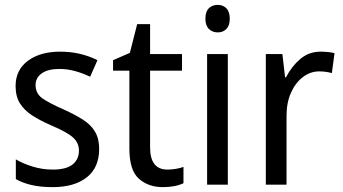

<svg xmlns="http://www.w3.org/2000/svg" viewBox="-20 -758 1406 788"><path d="M387 -147Q387 -70 336 -30Q285 10 196 10Q147 10 110 1.5Q73 -7 45 -23V-104Q73 -87 113.5 -74.5Q154 -62 196 -62Q252 -62 278 -83Q304 -104 304 -140Q304 -171 280.5 -193Q257 -215 191 -243Q145 -263 112.5 -284Q80 -305 62 -333.5Q44 -362 44 -405Q44 -471 94.5 -508.5Q145 -546 227 -546Q270 -546 308 -537Q346 -528 380 -511L350 -443Q321 -457 289 -466Q257 -475 223 -475Q177 -475 151.5 -457Q126 -439 126 -409Q126 -375 152.5 -355.5Q179 -336 245 -307Q289 -287 321 -266.5Q353 -246 370 -217.5Q387 -189 387 -147Z M667 -62Q684 -62 702 -65Q720 -68 733 -73V-6Q699 10 648 10Q589 10 550 -24.5Q511 -59 511 -148V-468H444V-511L513 -541L543 -659H596V-536H727V-468H596V-153Q596 -62 667 -62Z M874 -738Q895 -738 909 -724Q923 -710 923 -681Q923 -653 909 -639Q895 -625 874 -625Q852 -625 837.5 -639Q823 -653 823 -681Q823 -710 837 -724Q851 -738 874 -738ZM915 -536V0H830V-536Z M1296 -546Q1310 -546 1325 -544.5Q1340 -543 1353 -540L1342 -458Q1318 -465 1290 -465Q1254 -465 1223.5 -442Q1193 -419 1174.5 -378Q1156 -337 1156 -284V0H1071V-536H1139L1150 -441H1154Q1177 -486 1212.5 -516Q1248 -546 1296 -546Z"/></svg>

Font: Noto Sans Tamil SemiCondensed
Style: Regular
Weight: 400
Width: 4
Designer: Jelle Bosma - Monotype Design Team
Foundry: Monotype Imaging Inc.
Version: Version 2.004; ttfautohint (v1.8.4.7-5d5b)